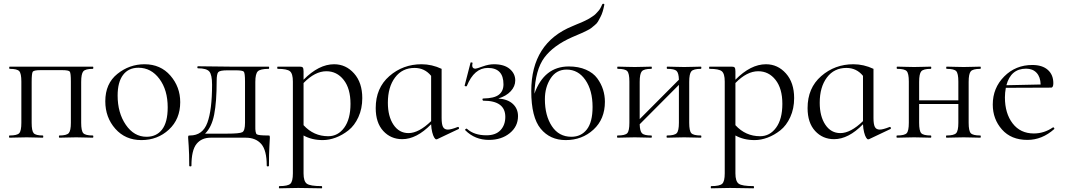

<svg xmlns="http://www.w3.org/2000/svg" viewBox="-20 -748 5784 1043"><path d="M484 -12Q487 -12 487 -6Q487 0 484 0Q472 0 442 -1Q412 -2 394 -2Q376 -2 345 -1Q314 0 303 0Q300 0 300 -6Q300 -12 303 -12Q342 -12 353.5 -25Q365 -38 365 -81V-305Q365 -351 359 -359Q353 -367 317 -367H201Q164 -367 158 -358.5Q152 -350 152 -303V-81Q152 -37 163 -24.5Q174 -12 213 -12Q215 -12 215 -6Q215 0 213 0Q201 0 171.5 -1Q142 -2 125 -2Q107 -2 75.5 -1Q44 0 32 0Q29 0 29 -6Q29 -12 32 -12Q73 -12 84.5 -24.5Q96 -37 96 -81V-305Q96 -349 84.5 -361.5Q73 -374 33 -374Q30 -374 30 -380Q30 -386 33 -386H484Q487 -386 487 -380Q487 -374 484 -374Q444 -374 432.5 -360.5Q421 -347 421 -303V-81Q421 -37 432.5 -24.5Q444 -12 484 -12Z M748 13Q661 13 606.5 -48.5Q552 -110 552 -198Q552 -294 617.5 -346.5Q683 -399 765 -399Q852 -399 905.5 -337.5Q959 -276 959 -193Q959 -101 897.5 -44Q836 13 748 13ZM776 -5Q830 -5 860.5 -44.5Q891 -84 891 -165Q891 -259 846 -319.5Q801 -380 732 -380Q678 -380 648.5 -341Q619 -302 619 -229Q619 -135 663.5 -70Q708 -5 776 -5Z M1437 -12Q1444 -12 1445 -10Q1446 -8 1446 0Q1446 2 1443.5 45Q1441 88 1441 152Q1441 156 1435 156Q1429 156 1429 152Q1429 68 1399 34Q1369 0 1315 0H1124Q1075 0 1047.5 34Q1020 68 1020 152Q1020 156 1014 156Q1008 156 1008 152Q1008 86 1005 44.5Q1002 3 1002 0Q1002 -9 1003.5 -10.5Q1005 -12 1012 -12Q1081 -12 1106.5 -81.5Q1132 -151 1132 -288Q1132 -342 1117 -359.5Q1102 -377 1055 -377Q1052 -377 1052 -382.5Q1052 -388 1055 -388Q1066 -388 1140.5 -387Q1215 -386 1228 -386H1440Q1442 -386 1442 -380Q1442 -374 1440 -374Q1394 -374 1380.5 -360.5Q1367 -347 1367 -303V-81Q1367 -75 1367 -64Q1366 -25 1375 -18.5Q1384 -12 1437 -12ZM1311 -81V-305Q1311 -351 1304.5 -358.5Q1298 -366 1261 -366H1216Q1175 -366 1166 -356.5Q1157 -347 1157 -308Q1157 -195 1143.5 -126Q1130 -57 1094 -22H1213Q1282 -22 1296.5 -30Q1311 -38 1311 -81Z M1795 -399Q1859 -399 1903.5 -349Q1948 -299 1948 -215Q1948 -158 1927 -112Q1906 -66 1873 -40Q1840 -14 1804 -0.5Q1768 13 1733 13Q1674 13 1629 -12V194Q1629 237 1647 250Q1665 263 1727 263Q1730 263 1730 269Q1730 275 1727 275Q1710 275 1667.5 274Q1625 273 1600 273Q1579 273 1544.5 274Q1510 275 1498 275Q1495 275 1495 269Q1495 263 1498 263Q1544 263 1557.5 250Q1571 237 1571 194V-305Q1571 -348 1555 -361Q1539 -374 1489 -374Q1486 -374 1486 -380Q1486 -386 1489 -386H1609Q1621 -386 1625 -381Q1629 -376 1629 -360V-315Q1712 -399 1795 -399ZM1763 -8Q1816 -8 1850 -54.5Q1884 -101 1884 -184Q1884 -267 1847 -314Q1810 -361 1753 -361Q1691 -361 1629 -297V-68Q1684 -8 1763 -8Z M2466 -58Q2471 -60 2473 -54.5Q2475 -49 2471 -47L2355 8Q2352 9 2350 9Q2345 9 2339 -0.5Q2333 -10 2328 -29.5Q2323 -49 2322 -73Q2243 8 2165 8Q2103 8 2062 -36.5Q2021 -81 2021 -161Q2021 -270 2095 -334.5Q2169 -399 2270 -399Q2326 -399 2379 -374V-107Q2379 -73 2386.5 -58.5Q2394 -44 2413 -44Q2430 -44 2466 -58ZM2199 -25Q2255 -25 2322 -90V-336Q2287 -379 2232 -379Q2165 -379 2126 -327Q2087 -275 2087 -190Q2087 -116 2117.5 -70.5Q2148 -25 2199 -25Z M2687 -213Q2739 -209 2766.5 -183Q2794 -157 2794 -117Q2794 -61 2749 -24.5Q2704 12 2636 12Q2560 12 2508 -40Q2504 -44 2511 -48Q2515 -51 2517 -48Q2556 -13 2622 -13Q2673 -13 2699 -41Q2725 -69 2725 -113Q2725 -201 2606 -201Q2602 -201 2601 -207Q2600 -213 2606 -213Q2665 -214 2690 -233.5Q2715 -253 2715 -290Q2715 -379 2630 -379Q2556 -379 2516 -281Q2515 -279 2512 -279Q2509 -279 2506.5 -280Q2504 -281 2504 -283L2536 -407Q2537 -411 2545 -408Q2548 -407 2547 -405Q2540 -375 2563 -375Q2569 -375 2602 -387Q2635 -399 2663 -399Q2719 -399 2749 -373.5Q2779 -348 2779 -311Q2779 -279 2754.5 -252.5Q2730 -226 2687 -213Z M3070 -387Q3123 -387 3163 -369.5Q3203 -352 3224.5 -322.5Q3246 -293 3256 -261Q3266 -229 3266 -195Q3266 -101 3204 -44Q3142 13 3053 13Q2968 13 2917 -49Q2866 -111 2866 -253Q2866 -515 3090 -606Q3094 -608 3114.5 -616.5Q3135 -625 3139 -626.5Q3143 -628 3159.5 -636Q3176 -644 3180.5 -647Q3185 -650 3197.5 -658Q3210 -666 3215 -671.5Q3220 -677 3228.5 -686Q3237 -695 3242 -704.5Q3247 -714 3252 -725Q3253 -727 3256 -727.5Q3259 -728 3261 -726.5Q3263 -725 3263 -723Q3259 -702 3254 -685.5Q3249 -669 3241.5 -655Q3234 -641 3228.5 -631Q3223 -621 3210.5 -611Q3198 -601 3191.5 -595.5Q3185 -590 3168.5 -582Q3152 -574 3145 -570.5Q3138 -567 3117 -558.5Q3096 -550 3088 -546Q2986 -501 2937 -435Q2888 -369 2883 -239Q2936 -387 3070 -387ZM3084 -5Q3137 -5 3168 -45Q3199 -85 3199 -167Q3199 -257 3160 -313.5Q3121 -370 3058 -370Q3002 -370 2971 -322Q2940 -274 2940 -209Q2940 -120 2978 -62.5Q3016 -5 3084 -5Z M3787 -12Q3790 -12 3790 -6Q3790 0 3787 0Q3775 0 3745 -1Q3715 -2 3697 -2Q3679 -2 3647 -1Q3615 0 3604 0Q3601 0 3601 -6Q3601 -12 3604 -12Q3644 -12 3656 -24.5Q3668 -37 3668 -81V-287L3455 -73Q3456 -35 3468 -23.5Q3480 -12 3518 -12Q3521 -12 3521 -6Q3521 0 3518 0Q3507 0 3476 -1Q3445 -2 3428 -2Q3410 -2 3378.5 -1Q3347 0 3335 0Q3332 0 3332 -6Q3332 -12 3335 -12Q3376 -12 3387.5 -24.5Q3399 -37 3399 -81V-305Q3399 -349 3387.5 -361.5Q3376 -374 3336 -374Q3333 -374 3333 -380Q3333 -386 3336 -386Q3347 -386 3378.5 -385Q3410 -384 3428 -384Q3446 -384 3476.5 -385Q3507 -386 3518 -386Q3521 -386 3521 -380Q3521 -374 3518 -374Q3478 -374 3466.5 -360.5Q3455 -347 3455 -303V-101L3668 -315Q3667 -352 3655 -363Q3643 -374 3605 -374Q3602 -374 3602 -380Q3602 -386 3605 -386Q3616 -386 3647.5 -385Q3679 -384 3697 -384Q3715 -384 3745.5 -385Q3776 -386 3787 -386Q3790 -386 3790 -380Q3790 -374 3787 -374Q3747 -374 3735.5 -360.5Q3724 -347 3724 -303V-81Q3724 -37 3735.5 -24.5Q3747 -12 3787 -12Z M4141 -399Q4205 -399 4249.5 -349Q4294 -299 4294 -215Q4294 -158 4273 -112Q4252 -66 4219 -40Q4186 -14 4150 -0.5Q4114 13 4079 13Q4020 13 3975 -12V194Q3975 237 3993 250Q4011 263 4073 263Q4076 263 4076 269Q4076 275 4073 275Q4056 275 4013.5 274Q3971 273 3946 273Q3925 273 3890.5 274Q3856 275 3844 275Q3841 275 3841 269Q3841 263 3844 263Q3890 263 3903.5 250Q3917 237 3917 194V-305Q3917 -348 3901 -361Q3885 -374 3835 -374Q3832 -374 3832 -380Q3832 -386 3835 -386H3955Q3967 -386 3971 -381Q3975 -376 3975 -360V-315Q4058 -399 4141 -399ZM4109 -8Q4162 -8 4196 -54.5Q4230 -101 4230 -184Q4230 -267 4193 -314Q4156 -361 4099 -361Q4037 -361 3975 -297V-68Q4030 -8 4109 -8Z M4812 -58Q4817 -60 4819 -54.5Q4821 -49 4817 -47L4701 8Q4698 9 4696 9Q4691 9 4685 -0.5Q4679 -10 4674 -29.5Q4669 -49 4668 -73Q4589 8 4511 8Q4449 8 4408 -36.5Q4367 -81 4367 -161Q4367 -270 4441 -334.5Q4515 -399 4616 -399Q4672 -399 4725 -374V-107Q4725 -73 4732.5 -58.5Q4740 -44 4759 -44Q4776 -44 4812 -58ZM4545 -25Q4601 -25 4668 -90V-336Q4633 -379 4578 -379Q4511 -379 4472 -327Q4433 -275 4433 -190Q4433 -116 4463.5 -70.5Q4494 -25 4545 -25Z M5305 -12Q5308 -12 5308 -6Q5308 0 5305 0Q5293 0 5263 -1Q5233 -2 5215 -2Q5197 -2 5165 -1Q5133 0 5122 0Q5119 0 5119 -6Q5119 -12 5122 -12Q5162 -12 5174 -24.5Q5186 -37 5186 -81V-183H4973V-81Q4973 -37 4984.5 -24.5Q4996 -12 5036 -12Q5039 -12 5039 -6Q5039 0 5036 0Q5025 0 4994 -1Q4963 -2 4946 -2Q4928 -2 4896.5 -1Q4865 0 4853 0Q4850 0 4850 -6Q4850 -12 4853 -12Q4894 -12 4905.5 -24.5Q4917 -37 4917 -81V-305Q4917 -349 4905.5 -361.5Q4894 -374 4854 -374Q4851 -374 4851 -380Q4851 -386 4854 -386Q4865 -386 4896.5 -385Q4928 -384 4946 -384Q4964 -384 4994.5 -385Q5025 -386 5036 -386Q5039 -386 5039 -380Q5039 -374 5036 -374Q4996 -374 4984.5 -360.5Q4973 -347 4973 -303V-203H5186V-305Q5186 -349 5174.5 -361.5Q5163 -374 5123 -374Q5120 -374 5120 -380Q5120 -386 5123 -386Q5134 -386 5165.5 -385Q5197 -384 5215 -384Q5233 -384 5263.5 -385Q5294 -386 5305 -386Q5308 -386 5308 -380Q5308 -374 5305 -374Q5265 -374 5253.5 -360.5Q5242 -347 5242 -303V-81Q5242 -37 5253.5 -24.5Q5265 -12 5305 -12Z M5700 -56Q5701 -57 5703.5 -55.5Q5706 -54 5707 -51.5Q5708 -49 5707 -47Q5641 12 5561 12Q5473 12 5423 -44.5Q5373 -101 5373 -180Q5373 -270 5435 -332.5Q5497 -395 5588 -395Q5642 -395 5672 -368.5Q5702 -342 5702 -296Q5702 -272 5690 -272L5444 -271Q5439 -244 5439 -219Q5439 -132 5481 -77.5Q5523 -23 5596 -23Q5652 -23 5700 -56ZM5554 -375Q5471 -375 5447 -285L5633 -289Q5632 -330 5611 -352.5Q5590 -375 5554 -375Z"/></svg>

Font: Cormorant Infant
Style: Regular
Weight: 400
Designer: Christian Thalmann (Catharsis Fonts)
Version: Version 1.000;PS 002.000;hotconv 1.0.88;makeotf.lib2.5.64775